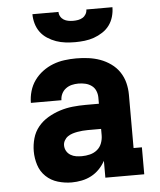

<svg xmlns="http://www.w3.org/2000/svg" viewBox="-54 -796 707 851"><g transform="rotate(-5 300.0 -371.0)"><path d="M231 8Q200 8 169.5 -1Q139 -10 116.5 -31.5Q94 -53 84.5 -83Q75 -113 75 -144Q75 -173 83 -201.5Q91 -230 109.5 -252.5Q128 -275 153.5 -290Q179 -305 207 -314Q235 -323 264 -326Q293 -329 322 -329H381V-357Q381 -372 375 -386.5Q369 -401 356.5 -410Q344 -419 329 -422.5Q314 -426 298 -426Q283 -426 268.5 -422.5Q254 -419 242 -410Q230 -401 223.5 -387.5Q217 -374 217 -359H81Q81 -385 88.5 -411Q96 -437 111.5 -458.5Q127 -480 148.5 -496Q170 -512 194.5 -521.5Q219 -531 245.5 -534.5Q272 -538 298 -538Q325 -538 352 -534.5Q379 -531 404 -522Q429 -513 451.5 -497Q474 -481 489 -458.5Q504 -436 510.5 -410Q517 -384 517 -357V-120H554V0H381V-75Q370 -55 354 -38.5Q338 -22 318 -11.5Q298 -1 275.5 3.5Q253 8 231 8ZM286 -104Q304 -104 322 -108.5Q340 -113 354 -124.5Q368 -136 374.5 -153.5Q381 -171 381 -189V-217H322Q310 -217 298.5 -216Q287 -215 275.5 -213Q264 -211 253 -207.5Q242 -204 232.5 -197.5Q223 -191 217 -180.5Q211 -170 211 -159Q211 -145 217.5 -133.5Q224 -122 235.5 -115Q247 -108 260 -106Q273 -104 286 -104ZM300 -610Q279 -610 257.5 -612.5Q236 -615 216 -622Q196 -629 177.5 -641Q159 -653 146.5 -670Q134 -687 128 -708Q122 -729 122 -750H238Q238 -739 243.5 -729.5Q249 -720 258 -714.5Q267 -709 278 -707Q289 -705 300 -705Q311 -705 322 -707Q333 -709 342 -714.5Q351 -720 356.5 -729.5Q362 -739 362 -750H478Q478 -729 472 -708Q466 -687 453.5 -670Q441 -653 422.5 -641Q404 -629 384 -622Q364 -615 342.5 -612.5Q321 -610 300 -610Z"/></g></svg>

Font: Iosevka Slab Heavy Extended
Style: Regular
Weight: 900
Width: 7
Monospace: yes
Designer: Belleve Invis
Foundry: Belleve Invis
Version: Version 11.1.0; ttfautohint (v1.8.3)